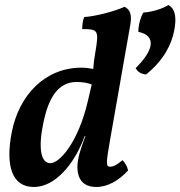

<svg xmlns="http://www.w3.org/2000/svg" viewBox="-20 -737 720 766"><path d="M652 -717C628 -702 587 -689 552 -687C540 -667 532 -636 532 -610C603 -595 596 -539 521 -465C529 -451 543 -441 563 -440C632 -496 664 -558 675 -615C684 -662 682 -700 652 -717ZM477 -710C438 -692 362 -672 316 -669C310 -655 308 -637 308 -621C373 -621 375 -616 360 -526C356 -503 353 -481 352 -462C337 -465 321 -467 305 -467C159 -467 56 -357 27 -210C1 -77 27 9 115 9C200 9 277 -82 318 -194H321C312 -172 300 -136 295 -116C281 -61 286 9 364 9C411 9 455 -18 491 -57C488 -72 479 -88 469 -98C446 -79 433 -72 419 -72C403 -72 402 -82 419 -178L500 -639C506 -676 501 -698 477 -710ZM181 -86C143 -86 131 -145 154 -252C173 -340 208 -410 286 -410C306 -410 328 -407 346 -400L331 -336C293 -170 218 -86 181 -86Z"/></svg>

Font: Vollkorn Semibold
Style: Italic
Weight: 600
Italic angle: -11°
Designer: Friedrich Althausen
Foundry: Friedrich Althausen
Version: Version 4.015;PS 004.015;hotconv 1.0.88;makeotf.lib2.5.64775